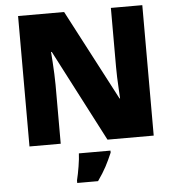

<svg xmlns="http://www.w3.org/2000/svg" viewBox="-61 -770 956 1047"><g transform="rotate(-5 417.0 -246.5)"><path d="M757 0H504L243 -503H239Q241 -480 243 -447.5Q245 -415 246.5 -382Q248 -349 248 -322V0H77V-714H329L589 -218H592Q591 -241 589 -272Q587 -303 586 -335Q585 -367 585 -391V-714H757ZM515 72Q498 112 480 146Q462 180 433 221H319V207Q327 175 334 132Q341 89 342 61H515Z"/></g></svg>

Font: Noto Sans Syriac Western Black
Style: Regular
Weight: 900
Designer: Patrick Giasson and the Monotype Design Team
Foundry: Monotype Imaging Inc.
Version: Version 3.000; ttfautohint (v1.8.4.7-5d5b)